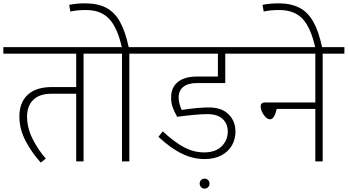

<svg xmlns="http://www.w3.org/2000/svg" viewBox="-35 -966 2081 1149"><path d="M596 -645H465V0H421V-405H274Q201 -405 164 -368.5Q127 -332 127 -269Q127 -202 159 -137Q191 -72 239 -17L209 7Q156 -51 118.5 -122Q81 -193 81 -269Q81 -352 130.5 -398.5Q180 -445 275 -445H421V-645H-15V-684H596Z M869 -645H739V0H695V-645H566V-684H694Q667 -802 617.5 -854Q568 -906 479 -906Q426 -906 386 -897L379 -937Q422 -946 475 -946Q549 -946 599.5 -920Q650 -894 682.5 -836.5Q715 -779 735 -684H869Z M1034 -382Q1034 -350 1052 -308Q1149 -323 1215 -323Q1292 -323 1333 -282Q1374 -241 1374 -178Q1374 -133 1353 -96Q1332 -59 1290 -36.5Q1248 -14 1189 -14Q1122 -14 1055.5 -45.5Q989 -77 913 -147L939 -180Q1010 -114 1068 -84Q1126 -54 1186 -54Q1255 -54 1291.5 -90.5Q1328 -127 1328 -179Q1328 -225 1297.5 -254Q1267 -283 1205 -283Q1143 -283 1025 -267Q1008 -298 998.5 -323.5Q989 -349 989 -383Q989 -443 1029.5 -475.5Q1070 -508 1144 -508H1269V-645H840V-684H1471V-645H1313V-469H1144Q1091 -469 1062.5 -446.5Q1034 -424 1034 -382Z M1160 133Q1160 120 1168 111.5Q1176 103 1189 103Q1202 103 1210.5 111.5Q1219 120 1219 133Q1219 145 1210.5 154Q1202 163 1189 163Q1177 163 1168.5 154Q1160 145 1160 133Z M2026 -645H1896V0H1852V-314H1621Q1607 -252 1581 -252Q1562 -252 1543.5 -278.5Q1525 -305 1525 -329Q1525 -353 1551 -353H1852V-645H1441V-684H2026Z M1636 -906Q1582 -906 1543 -897L1536 -937Q1579 -946 1632 -946Q1706 -946 1757 -919.5Q1808 -893 1840.5 -835Q1873 -777 1893 -681L1853 -676Q1826 -799 1776.5 -852.5Q1727 -906 1636 -906Z"/></svg>

Font: FiraGO ExtraLight
Style: Regular
Weight: 200
Designer: bBox Type
Foundry: bBox Type GmbH
Version: Version 1.001